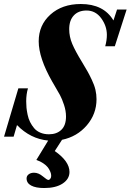

<svg xmlns="http://www.w3.org/2000/svg" viewBox="-52 -697 658 968"><path d="M170.9 251Q128.4 251 105.2 238.5Q82 226.1 82 202.6Q82 189.9 92.5 181.9Q103 173.8 119.6 173.8Q142.1 173.8 163.6 191.9Q185.5 210.4 192.4 210.4Q196.3 210.4 201.2 204.6Q206.1 198.7 206.1 189.9Q206.1 186 205.3 180.9Q204.6 175.8 200.2 165.5Q195.8 155.3 188.5 146Q181.2 136.7 166.3 126.5Q151.4 116.2 131.3 109.4L190.9 11.7Q101.1 2.9 33.7 -66.4L16.6 -7.8H-31.7L40.5 -251.5H88.9Q80.1 -221.7 80.1 -186Q80.1 -169.9 81.5 -154.3Q83 -138.7 87.2 -118.7Q91.3 -98.6 99.6 -82Q107.9 -65.4 119.9 -51Q131.8 -36.6 151.1 -28.3Q170.4 -20 194.8 -20Q233.9 -20 257.3 -42.5Q280.8 -64.9 280.8 -109.9Q280.8 -137.7 270.8 -168.2Q260.7 -198.7 250.5 -217.5Q240.2 -236.3 217.8 -274.4Q213.4 -281.7 211.4 -285.2Q143.1 -404.8 143.1 -488.8Q143.1 -570.3 202.1 -623.5Q261.2 -676.8 355.5 -676.8Q470.7 -676.8 520 -593.8L538.1 -648.9H586.4L526.9 -463.9H478.5Q486.8 -493.7 486.8 -521Q486.8 -565.9 458.3 -605Q429.7 -644 384.3 -644Q343.3 -644 320.1 -619.1Q296.9 -594.2 296.9 -550.3Q296.9 -511.7 312.3 -475.6Q327.6 -439.5 360.8 -385.3Q380.9 -351.6 388.9 -337.6Q397 -323.7 410.4 -295.7Q423.8 -267.6 429.2 -244.4Q434.6 -221.2 434.6 -196.8Q434.6 -122.1 385.5 -64.9Q336.4 -7.8 260.7 7.8L224.1 64.5Q298.3 116.2 298.3 169.9Q298.3 205.6 263.9 228.3Q229.5 251 170.9 251Z"/></svg>

Font: Elstob 18pt ExtraBold
Style: Italic
Weight: 800
Italic angle: -20°
Designer: Peter S. Baker
Version: Version 1.015